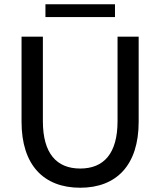

<svg xmlns="http://www.w3.org/2000/svg" viewBox="-20 -872 751 900"><path d="M356 8C526 8 630 -98 630 -301V-700H531V-304C531 -153 467 -82 356 -82C245 -82 181 -153 181 -304V-700H81V-301C81 -98 185 8 356 8ZM193 -792H519V-852H193Z"/></svg>

Font: Chess Sans Medium
Style: Regular
Weight: 500
Designer: Wolf Bōese
Foundry: Wolf Bōese
Version: Version 7.223;Glyphs 3.3 (3306)